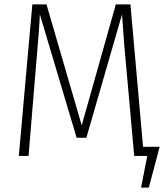

<svg xmlns="http://www.w3.org/2000/svg" viewBox="-20 -704 741 867"><path d="M701 -41 652 143H617L645 0H586L556 -335Q540 -499 531 -639L370 -82H326L160 -639Q158 -580 142 -399L137 -340L109 0H65L126 -684H190L349 -138L503 -684H569L626 -41Z"/></svg>

Font: Fira Sans Condensed ExtraLight
Style: Regular
Weight: 275
Width: 3
Designer: Carrois Corporate & Edenspiekermann AG
Foundry: Carrois Corporate GbR & Edenspiekermann AG
Version: Version 4.203